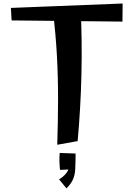

<svg xmlns="http://www.w3.org/2000/svg" viewBox="-20 -794 742 1067"><path d="M298.2 10.5Q302.5 -123.5 302.6 -243.5Q302.8 -363.5 296.4 -482.9Q290 -602.2 274.2 -731.8L427.5 -758Q432.5 -664.8 433.6 -570.6Q434.8 -476.5 432.6 -382.1Q430.5 -287.8 425.1 -194.4Q419.8 -101 411.5 -9.8ZM660.5 -674 44.5 -680.5 40.5 -750 661.5 -774.5ZM349.5 252.8 308.2 202.8Q329.8 190.2 344.5 172.9Q359.2 155.5 363.5 138.5L380.8 147.2L313.5 150Q311 127.8 310.4 102.4Q309.8 77 311.8 56L400 59.2Q400 82 399.6 103.1Q399.2 124.2 398 147Q396.2 180.2 384.8 204.9Q373.2 229.5 349.5 252.8Z"/></svg>

Font: Marhey Light
Style: Regular
Weight: 300
Designer: Nur Syamsi & Bustanul Arifin
Foundry: Namelatype
Version: Version 1.000